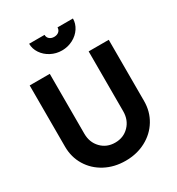

<svg xmlns="http://www.w3.org/2000/svg" viewBox="-229 -1129 1182 1283"><g transform="rotate(-30 362.0 -488.0)"><path d="M57 -273V-745H212V-283Q212 -216 254.5 -172Q297 -128 362 -128Q427 -128 469.5 -172Q512 -216 512 -283V-745H667V-273Q667 -192 627.5 -127Q588 -62 518.5 -25Q449 12 362 12Q275 12 205.5 -25Q136 -62 96.5 -127Q57 -192 57 -273ZM193 -988H312Q312 -968 326 -956Q340 -944 362 -944Q384 -944 398 -956Q412 -968 412 -988H531Q531 -949 508.5 -914.5Q486 -880 447 -859.5Q408 -839 362 -839Q317 -839 278 -859.5Q239 -880 216 -914.5Q193 -949 193 -988Z"/></g></svg>

Font: Evergrow Sans 
Style: ExtraBold
Weight: 800
Foundry: 10Web
Version: Version 1.000